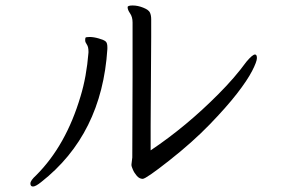

<svg xmlns="http://www.w3.org/2000/svg" viewBox="-20 -665 1040 701"><path d="M532 -530V-595Q532 -609 527.5 -619Q523 -629 503 -637Q483 -645 464.5 -645Q446 -645 446 -639V-638Q446 -629 455 -616Q464 -603 464 -583V-384L463 -90L460 -65V-61Q460 -58 465 -46Q470 -34 479.5 -23Q489 -12 501 -12Q513 -12 598 -79Q683 -146 745 -210Q807 -274 845 -323Q883 -372 900.5 -406Q918 -440 918 -453Q918 -466 911 -466Q902 -466 880 -440Q837 -381 778 -322Q660 -203 530 -116V-206ZM372 -486V-493Q372 -508 366 -513.5Q360 -519 341 -524.5Q322 -530 307.5 -530Q293 -530 292 -527Q291 -524 291 -517.5Q291 -511 297 -502.5Q303 -494 303 -477V-473Q296 -385 274 -313Q221 -134 112 -25Q91 -6 91 5Q91 16 100.5 16Q110 16 130 0Q352 -174 372 -486Z"/></svg>

Font: LXGW WenKai TC
Style: Regular
Weight: 400
Designer: LXGW / Fontworks Inc.
Foundry: LXGW / Fontworks Inc.
Version: Version 1.330